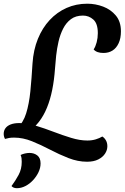

<svg xmlns="http://www.w3.org/2000/svg" viewBox="-67 -704 665 1023"><path d="M84.7 -2.7 24.2 -21.2Q56.8 -50.2 72.4 -100.2Q88 -150.2 94.8 -217.9Q101.5 -285.7 106.2 -365.8Q111 -438.5 134.9 -497Q158.8 -555.5 197.7 -597.2Q236.5 -639 287.6 -661.7Q338.7 -684.3 398 -684.3Q441.7 -684.3 482.6 -668.8Q523.5 -653.3 550.4 -621Q577.3 -588.7 577.3 -537Q577.3 -500 565.2 -473.9Q553.2 -447.8 532.6 -434.8Q512 -421.8 484.3 -421.8Q447.8 -421.8 432 -440.7Q442 -455.7 448.1 -478.8Q454.2 -502 454.2 -527.3Q454.2 -578.7 430.3 -599.8Q406.5 -621 375.2 -621Q336.5 -621 310.8 -601.8Q285 -582.5 269.2 -551Q253.3 -519.5 244.8 -482.3Q236.3 -445.2 232.2 -407.6Q228.2 -370 226.2 -339.7Q221.8 -277.3 211.2 -225.2Q200.7 -173 183.4 -130.7Q166.2 -88.3 141.7 -56.4Q117.2 -24.5 84.7 -2.7ZM23 298.7Q14 298.7 6.7 296Q-0.7 293.3 -5.7 287.3Q15.8 258.2 32.3 227.5Q48.8 196.8 48.8 158.3Q48.8 147.8 47.8 139.6Q46.8 131.3 42.8 121.8Q52.3 116.8 65.6 113.8Q78.8 110.8 90.3 110.8Q114.8 110.8 132 124.3Q149.2 137.8 149.2 166.8Q149.2 190.3 138.1 213.6Q127 236.8 108.9 256.3Q90.8 275.8 68.5 287.2Q46.2 298.7 23 298.7ZM396.8 157.7Q347.5 157.7 298 138.3Q248.5 119 199.8 93.4Q151 67.8 103.1 48.5Q55.2 29.2 8 29.2Q-9 29.2 -18.9 31.2Q-28.8 33.2 -40.3 36.3Q-47.3 23.7 -47.3 9.2Q-47.3 -7.7 -38 -20.7Q-28.7 -33.7 -10.1 -41Q8.5 -48.3 36.2 -48.3Q77.3 -48.3 124 -34.2Q170.7 -20 218.2 -1.8Q265.7 16.3 311.9 30.5Q358.2 44.7 398.3 44.7Q422.7 44.7 443.1 38.5Q463.5 32.3 478.2 23.3Q490 30.8 497.5 44.1Q505 57.3 505 75.2Q505 95.7 492.8 114.4Q480.7 133.2 456.8 145.4Q432.8 157.7 396.8 157.7Z"/></svg>

Font: Sansita Swashed Light
Style: Regular
Weight: 300
Designer: Pablo Cosgaya
Foundry: Omnibus-Type
Version: Version 1.003